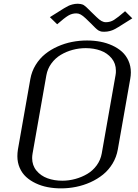

<svg xmlns="http://www.w3.org/2000/svg" viewBox="-20 -1011 748 1041"><path d="M531.7 -179.2 606.4 -603Q608.9 -615.7 608.4 -627.9Q608.4 -667 585 -695.3Q561.5 -723.6 525.1 -736.8Q488.8 -750 444.8 -750Q408.7 -750 374 -740.7Q339.4 -731.4 309.6 -713.6Q279.8 -695.8 258.8 -667.2Q237.8 -638.7 231.4 -603L156.7 -179.2Q154.3 -166 154.3 -153.8Q154.3 -114.3 177.7 -85.9Q201.2 -57.6 237.5 -44.4Q273.9 -31.2 317.9 -31.2Q353.5 -31.2 388.4 -40.8Q423.3 -50.3 453.4 -68.1Q483.4 -85.9 504.4 -114.7Q525.4 -143.6 531.7 -179.2ZM686 -582.5 618.7 -200.2Q611.3 -158.7 590.1 -123.8Q568.8 -88.9 538.6 -64.5Q508.3 -40 470.5 -22.9Q432.6 -5.9 392.3 2.2Q352.1 10.3 310.5 10.3Q272.9 10.3 238.5 3.7Q204.1 -2.9 174.1 -17.1Q144 -31.2 121.8 -51.5Q99.6 -71.8 86.9 -100.8Q74.2 -129.9 74.2 -164.1Q74.2 -181.6 77.1 -200.2L144.5 -582.5Q151.9 -624 173.3 -658.9Q194.8 -693.8 224.9 -718Q254.9 -742.2 292.7 -759Q330.6 -775.9 370.6 -783.7Q410.6 -791.5 452.1 -791.5Q489.7 -791.5 524.2 -784.9Q558.6 -778.3 588.9 -764.4Q619.1 -750.5 641.4 -730.5Q663.6 -710.4 676.5 -681.6Q689.5 -652.8 689.5 -618.2Q689.5 -601.1 686 -582.5ZM474.6 -882.3 444.3 -911.6Q429.2 -925.8 417.7 -932.1Q406.2 -938.5 394 -938.5Q370.1 -938.5 349.9 -926.3Q329.6 -914.1 290 -879.4L250.5 -918L326.7 -965.8Q340.8 -974.1 349.4 -978.5Q357.9 -982.9 372.1 -986.8Q386.2 -990.7 401.9 -990.7Q410.2 -990.7 417 -989.3Q423.8 -987.8 428.2 -986.3Q432.6 -984.9 439 -979.7Q445.3 -974.6 448.5 -971.9Q451.7 -969.2 460.4 -960.4Q469.2 -951.7 473.6 -947.3L503.9 -918Q519 -903.3 530.5 -897Q542 -890.6 554.2 -890.6Q578.1 -890.6 598.1 -903.1Q618.2 -915.5 658.2 -950.2L697.3 -911.6L621.1 -863.8Q606.9 -855.5 598.4 -851.1Q589.8 -846.7 575.7 -842.8Q561.5 -838.9 545.9 -838.9Q538.6 -838.9 533.2 -839.4Q527.8 -839.8 522.2 -842.3Q516.6 -844.7 513.4 -846.2Q510.3 -847.7 504.6 -852.8Q499 -857.9 496.3 -860.4Q493.7 -862.8 486.1 -870.6Q478.5 -878.4 474.6 -882.3Z"/></svg>

Font: Resagnicto
Style: Italic
Weight: 500
Italic angle: -10°
Version: Version 0.999